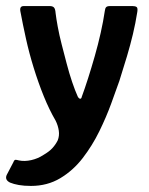

<svg xmlns="http://www.w3.org/2000/svg" viewBox="-48 -492 489 632"><path d="M135 -95Q114 -131 96 -175.5Q78 -220 63 -268.5Q48 -317 37.5 -364.5Q27 -412 19 -455Q16 -472 30 -472H116Q125 -472 129.5 -467.5Q134 -463 135 -449Q137 -432 142 -404.5Q147 -377 155 -346Q163 -315 171.5 -282.5Q180 -250 189.5 -222Q199 -194 208 -174Q212 -167 216 -167Q220 -167 221 -173Q231 -200 242 -234.5Q253 -269 264 -307.5Q275 -346 283.5 -384Q292 -422 297 -456Q298 -465 301.5 -468.5Q305 -472 314 -472H389Q397 -472 401.5 -469Q406 -466 404 -453Q398 -415 389.5 -379.5Q381 -344 370 -307Q359 -270 345 -226Q334 -195 318 -151Q302 -107 279 -60Q256 -13 224.5 28Q193 69 150.5 94.5Q108 120 54 120Q31 120 14 117Q-3 114 -15 109Q-33 100 -26 84L-4 42Q-1 34 3 34Q7 34 14 36Q33 40 55 35Q77 30 95 18Q114 7 124.5 -4.5Q135 -16 142 -30Q148 -45 145.5 -62Q143 -79 135 -95Z"/></svg>

Font: Glory Thin SemiBold
Style: Regular
Weight: 600
Version: Version 1.011